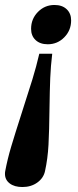

<svg xmlns="http://www.w3.org/2000/svg" viewBox="-23 -607 314 772"><path d="M263 -525Q263 -485 235.5 -457Q208 -429 169 -429Q138 -429 120 -446Q102 -463 102 -491Q102 -531 129.5 -559Q157 -587 196 -587Q227 -587 245 -570Q263 -553 263 -525ZM176 -170Q175 -81 172 -25Q169 31 158 81Q152 109 127 127Q102 145 67 145Q35 145 16 130.5Q-3 116 -3 92Q-3 85 -2 81Q7 33 22 -17.5Q37 -68 66 -158Q91 -235 107 -287Q123 -339 135 -391H187Q181 -342 179 -293Q177 -244 176 -170Z"/></svg>

Font: Fahkwang
Style: Bold Italic
Weight: 700
Italic angle: -10°
Designer: Suppakit Chalermlarp | Katatrad Co.,Ltd.
Foundry: Cadson Demak Co.,Ltd.
Version: Version 1.000; ttfautohint (v1.6)